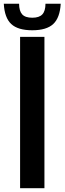

<svg xmlns="http://www.w3.org/2000/svg" viewBox="-53 -995 341 1015"><path d="M53.2 0V-800H181.9V0ZM117.6 -835Q41.8 -835 6.4 -868Q-28.9 -900.9 -32.9 -975.1H47.9Q48.1 -937.2 64.2 -919.2Q80.4 -901.3 117.6 -901.3Q154.5 -901.3 170.9 -919.1Q187.3 -936.8 187.4 -975.1H268Q263.7 -900.9 228.4 -868Q193.1 -835 117.6 -835Z"/></svg>

Font: Big Shoulders Text SC Thin
Style: Regular
Weight: 100
Designer: Patric King
Foundry: XO Type Co
Version: Version 2.002